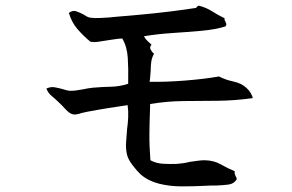

<svg xmlns="http://www.w3.org/2000/svg" viewBox="-20 -676 1040 683"><path d="M879 -327Q815 -318 753.5 -317.5Q692 -317 633 -316.5Q574 -316 514 -306Q514 -304 514 -298Q512 -248 511.5 -202.5Q511 -157 515 -106Q535 -95 559.5 -93.5Q584 -92 609 -93Q620 -94 631.5 -95.5Q643 -97 654 -100Q669 -102 682.5 -104Q696 -106 709 -106Q742 -105 766 -91Q790 -77 815 -67Q814 -61 815 -57.5Q816 -54 818 -50Q819 -48 820.5 -45Q822 -42 822 -38Q812 -22 793 -19.5Q774 -17 748 -16Q739 -16 729 -16Q719 -16 708 -15Q669 -13 626.5 -13Q584 -13 546 -22.5Q508 -32 481 -55Q467 -68 451.5 -88.5Q436 -109 432 -125Q427 -146 428.5 -169Q430 -192 432 -216Q435 -237 436 -259Q437 -281 434 -302Q400 -297 365 -291.5Q330 -286 288 -278Q284 -277 279.5 -276Q275 -275 270 -274Q262 -271 254 -269.5Q246 -268 241 -269Q228 -271 213 -287.5Q198 -304 190 -311Q177 -324 164 -334.5Q151 -345 145 -361Q160 -368 174.5 -365.5Q189 -363 203 -359Q210 -357 217 -355Q224 -353 231 -353Q241 -353 252 -354.5Q263 -356 274 -358Q283 -360 292 -361.5Q301 -363 310 -364Q345 -367 375 -367.5Q405 -368 436 -378Q436 -381 436 -386Q437 -431 434.5 -470.5Q432 -510 415 -539Q405 -539 392 -537Q379 -535 365 -533Q347 -530 330 -527.5Q313 -525 301 -528Q277 -548 256 -572Q235 -596 225 -630Q238 -640 250.5 -636Q263 -632 276 -625Q282 -621 288.5 -617.5Q295 -614 302 -613Q316 -611 334.5 -612Q353 -613 371 -614Q376 -615 378 -615Q426 -619 481 -624Q536 -629 588 -635.5Q640 -642 678 -648Q680 -653 687 -656Q714 -649 735 -635.5Q756 -622 779 -611Q778 -608 779 -605Q780 -602 782 -599Q784 -595 785 -591Q786 -587 782 -582Q747 -571 697 -566.5Q647 -562 593 -558.5Q539 -555 492 -547Q497 -537 504.5 -530.5Q512 -524 519 -517Q511 -509 516 -499.5Q521 -490 528 -485Q520 -471 518 -455.5Q516 -440 516 -424Q515 -415 514.5 -405Q514 -395 512 -385Q571 -384 639.5 -389.5Q708 -395 759 -404Q782 -392 810.5 -386Q839 -380 857 -363Q865 -356 871.5 -345.5Q878 -335 879 -327Z"/></svg>

Font: Yuji Syuku
Style: Regular
Weight: 400
Designer: Kataoka Yuji
Foundry: Kinuta Font Factory
Version: Version 3.002